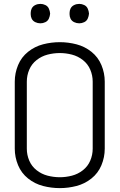

<svg xmlns="http://www.w3.org/2000/svg" viewBox="-20 -960 615 988"><path d="M188 -840Q174 -840 161.5 -846Q149 -852 143 -864Q138 -875 138 -886V-894Q138 -905 143 -916Q149 -928 161.5 -934Q174 -940 188 -940Q201 -940 213.5 -934Q226 -928 231.5 -915.5Q237 -903 238 -890Q237 -877 231.5 -864.5Q226 -852 213.5 -846Q201 -840 188 -840ZM388 -840Q374 -840 361.5 -846Q349 -852 343 -864Q338 -875 338 -886V-894Q338 -905 343 -916Q349 -928 361.5 -934Q374 -940 388 -940Q401 -940 413.5 -934Q426 -928 431.5 -915.5Q437 -903 438 -890Q437 -877 431.5 -864.5Q426 -852 413.5 -846Q401 -840 388 -840ZM288 8Q244 8 201.5 -3Q159 -14 124.5 -41.5Q90 -69 73 -110Q56 -151 56 -195V-540Q56 -584 73 -625Q90 -666 124.5 -693.5Q159 -721 201.5 -732Q244 -743 288 -743Q331 -743 373.5 -732Q416 -721 450.5 -693.5Q485 -666 502 -625Q519 -584 519 -540V-195Q519 -151 502 -110Q485 -69 450.5 -41.5Q416 -14 373.5 -3Q331 8 288 8ZM288 -48Q319 -48 350 -56Q381 -64 406.5 -84Q432 -104 444.5 -133.5Q457 -163 457 -195V-540Q457 -572 444.5 -601.5Q432 -631 406.5 -651Q381 -671 350 -679Q319 -687 288 -687Q256 -687 225 -679Q194 -671 168.5 -651Q143 -631 130.5 -601.5Q118 -572 118 -540V-195Q118 -163 130.5 -133.5Q143 -104 168.5 -84Q194 -64 225 -56Q256 -48 288 -48Z"/></svg>

Font: Jozsika Light
Style: Regular
Weight: 300
Monospace: yes
Designer: Belleve Invis
Foundry: Belleve Invis
Version: 2.1.0